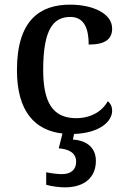

<svg xmlns="http://www.w3.org/2000/svg" viewBox="-20 -567 542 827"><path d="M259 240C344 240 393 197 393 126C393 73 359 39 294 34L299 10C410 6 463 -44 463 -90C463 -108 456 -122 444 -131C421 -88 372 -58 308 -58C207 -58 166 -126 166 -266C166 -443 211 -494 283 -494C345 -494 362 -440 362 -375C434 -375 463 -399 463 -444C463 -510 378 -547 282 -547C152 -547 53 -480 53 -265C53 -85 132 -5 249 8L233 72C276 75 308 91 308 130C308 164 285 183 247 183C229 183 203 180 179 175V229C203 236 238 240 259 240Z"/></svg>

Font: Noto Serif Telugu Medium
Style: Regular
Weight: 500
Designer: Jelle Bosma - Monotype Design Team
Foundry: Monotype Imaging Inc.
Version: Version 2.005